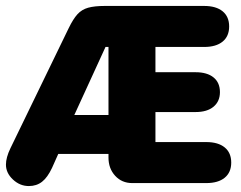

<svg xmlns="http://www.w3.org/2000/svg" viewBox="-38 -616 811 646"><path d="M327 -98V-86Q327 -49 349.5 -24.5Q372 0 407 0H656Q696 0 718 -18Q740 -36 740 -69Q740 -102 718 -120Q696 -138 656 -138H485V-239H620Q659 -239 680.5 -257Q702 -275 702 -306Q702 -338 680.5 -355.5Q659 -373 620 -373H485V-458H649Q689 -458 711 -476Q733 -494 733 -527Q733 -560 711 -578Q689 -596 649 -596H314Q280 -596 258.5 -590Q237 -584 222.5 -568Q208 -552 193 -521L-3 -117Q-18 -86 -18 -62Q-18 -34 5.5 -12Q29 10 59 10Q85 10 103.5 -4.5Q122 -19 137 -51L158 -98ZM327 -229H212L317 -458H327Z"/></svg>

Font: Beiruti Black
Style: Regular
Weight: 900
Designer: Arlette Boutros
Foundry: Boutros
Version: Version 1.41